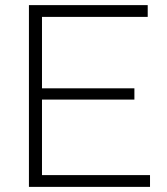

<svg xmlns="http://www.w3.org/2000/svg" viewBox="-20 -730 652 750"><path d="M566 -46V0H93V-710H557V-664H144V-385H505V-341H144V-46Z"/></svg>

Font: Raleway Thin Light
Style: Regular
Weight: 300
Version: Version 4.026